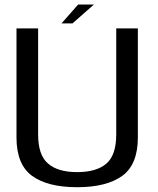

<svg xmlns="http://www.w3.org/2000/svg" viewBox="-20 -796 676 821"><path d="M310 4.5C394.5 4.5 459 -12 503.5 -44.5C547.5 -77 569.5 -131.5 569.5 -208.5V-674.5H477V-220.5C477 -162 463 -121 435 -96.5C407 -72.5 365.5 -60 310 -60C254.5 -60 212.5 -72.5 185 -97C157 -121 143 -162.5 143 -220.5V-674.5H50.5V-208.5C50.5 -131.5 72.5 -77 116.5 -44.5C160.5 -12 225 4.5 310 4.5ZM243 -696H290L381.5 -776.5H314Z"/></svg>

Font: Anybody
Style: Regular
Weight: 400
Designer: Tyler Finck
Foundry: Etcetera Type Company
Version: Version 1.110